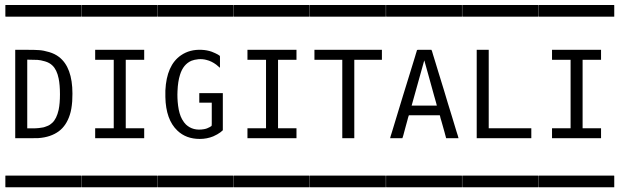

<svg xmlns="http://www.w3.org/2000/svg" viewBox="-20 -725 2541 788"><path d="M2.4 -4.4Q2.4 -4.4 8.3 -4.4H23.4H80.1H241.7H291H306.2Q306.2 -4.4 313 -4.4Q313.5 -3.9 313.5 -2V5.9V34.2V41Q313.5 41 313.5 43.5Q313.5 43.5 308.1 43.5H293.9H237.8H75.2H24.9H9.8Q9.8 43.5 2.9 43.5Q2 43 2 41V33.2V4.9V-2Q2 -3.9 2.4 -4.4ZM91.8 -480V-198.2Q93.3 -198.2 103 -198.2Q112.8 -198.2 115.5 -198.2Q118.2 -198.2 127.2 -198.5Q136.2 -198.7 139.9 -199.5Q143.6 -200.2 151.4 -201.2Q159.2 -202.1 163.6 -203.9Q168 -205.6 174.1 -207.8Q180.2 -210 185.1 -213.4Q189.9 -216.8 194.3 -220.7Q212.4 -237.3 220.7 -274.4Q226.1 -300.3 226.1 -337.9Q226.1 -376.5 220.7 -402.8Q213.4 -439 194.8 -456.5Q183.1 -467.8 164.8 -473.1Q146.5 -478.5 134 -479.2Q121.6 -480 98.6 -480Q94.2 -480 91.8 -480ZM2.4 -704.6H8.3H23.4H80.1H241.7H291H306.2H313Q313.5 -704.1 313.5 -702.1V-693.8V-666V-659.2V-656.7H308.1H293.9H237.8H75.2H24.9H9.8H2.9Q2 -657.2 2 -659.2V-667V-695.3V-702.1Q2 -704.1 2.4 -704.6ZM42.5 -520.5H95.7Q123 -520.5 140.9 -519.3Q158.7 -518.1 181.9 -511.2Q205.1 -504.4 222.2 -491.2Q277.3 -448.7 277.3 -340.8Q277.3 -330.1 276.4 -309.6Q273.9 -275.9 266.6 -253.9Q252.4 -209.5 221.7 -186.5Q188 -161.6 137.2 -158.2Q130.9 -157.7 99.6 -157.7H42.5Z M314.9 -704.6Q314.9 -704.6 320.8 -704.6H335.9H392.6H554.2H603.5H618.7Q618.7 -704.6 625.5 -704.6Q626 -704.1 626 -702.1V-693.8V-666V-659.2Q626 -659.2 626 -656.7Q626 -656.7 620.6 -656.7H606.4H550.3H387.7H337.4H322.3Q322.3 -656.7 315.4 -656.7Q314.5 -657.2 314.5 -659.2V-667V-695.3V-702.1Q314.5 -704.1 314.9 -704.6ZM370.6 -520.5H571.8V-479.5H496.1V-198.7H571.8V-157.7H370.6V-198.7H446.8V-479.5H370.6ZM314.9 -4.4Q314.9 -4.4 320.8 -4.4H335.9H392.6H554.2H603.5H618.7Q618.7 -4.4 625.5 -4.4Q626 -3.9 626 -2V5.9V34.2V41Q626 41 626 43.5Q626 43.5 620.6 43.5H606.4H550.3H387.7H337.4H322.3Q322.3 43.5 315.4 43.5Q314.5 43 314.5 41V33.2V4.9V-2Q314.5 -3.9 314.9 -4.4Z M627.4 -704.6Q627.4 -704.6 633.3 -704.6H648.4H705.1H866.7H916H931.2Q931.2 -704.6 938 -704.6Q938.5 -704.1 938.5 -702.1V-693.8V-666V-659.2Q938.5 -659.2 938.5 -656.7Q938.5 -656.7 933.1 -656.7H918.9H862.8H700.2H649.9H634.8Q634.8 -656.7 627.9 -656.7Q627 -657.2 627 -659.2V-667V-695.3V-702.1Q627 -704.1 627.4 -704.6ZM894.5 -342.8V-231V-201.7V-193.8Q894.5 -193.8 894.5 -190.4Q894.5 -189.9 884.8 -182.1Q873 -173.3 855.5 -165.5Q829.6 -154.8 799.8 -154.8Q743.7 -154.8 708 -189Q660.6 -233.9 658.7 -326.7Q658.7 -326.7 658.7 -353.5Q663.6 -457.5 722.7 -498Q758.8 -522.9 807.6 -520.5Q830.1 -519.5 849.1 -512.7Q865.2 -506.3 874.5 -501Q875.5 -500.5 877.4 -499Q879.4 -497.6 880.4 -497.1L880.9 -496.6Q881.8 -496.1 882.3 -495.6Q882.8 -494.6 882.8 -491.7V-482.4V-446.8Q880.4 -448.7 875.2 -453.1Q870.1 -457.5 867.7 -459.5Q848.1 -474.1 827.6 -479Q811.5 -483.4 793.9 -481.9Q776.4 -480 765.6 -475.6Q731.9 -460.9 718.8 -418Q710 -390.6 708.5 -351.1Q707 -322.8 710.9 -291.5Q715.3 -257.3 727.1 -235.8Q735.4 -221.2 743.2 -213.9Q772 -187 816.9 -194.8Q829.6 -196.8 841.3 -203.6Q841.8 -204.1 843 -204.8Q844.2 -205.6 845.2 -206.1Q846.2 -206.5 847.2 -207.3Q848.1 -208 848.6 -209Q849.1 -210 849.1 -216.3V-235.4V-303.7H797.9V-342.8ZM627.4 -4.4H633.3H648.4H705.1H866.7H916H931.2H938Q938.5 -3.9 938.5 -2V5.9V34.2V41V43.5H933.1H918.9H862.8H700.2H649.9H634.8H627.9Q627 43 627 41V33.2V4.9V-2Q627 -3.9 627.4 -4.4Z M939.9 -704.6Q939.9 -704.6 945.8 -704.6H960.9H1017.6H1179.2H1228.5H1243.7Q1243.7 -704.6 1250.5 -704.6Q1251 -704.1 1251 -702.1V-693.8V-666V-659.2Q1251 -659.2 1251 -656.7Q1251 -656.7 1245.6 -656.7H1231.4H1175.3H1012.7H962.4H947.3Q947.3 -656.7 940.4 -656.7Q939.5 -657.2 939.5 -659.2V-667V-695.3V-702.1Q939.5 -704.1 939.9 -704.6ZM995.6 -520.5H1196.8V-479.5H1121.1V-198.7H1196.8V-157.7H995.6V-198.7H1071.8V-479.5H995.6ZM939.9 -4.4Q939.9 -4.4 945.8 -4.4H960.9H1017.6H1179.2H1228.5H1243.7Q1243.7 -4.4 1250.5 -4.4Q1251 -3.9 1251 -2V5.9V34.2V41Q1251 41 1251 43.5Q1251 43.5 1245.6 43.5H1231.4H1175.3H1012.7H962.4H947.3Q947.3 43.5 940.4 43.5Q939.5 43 939.5 41V33.2V4.9V-2Q939.5 -3.9 939.9 -4.4Z M1252.4 -704.6Q1252.4 -704.6 1258.3 -704.6H1273.4H1330.1H1491.7H1541H1556.2Q1556.2 -704.6 1563 -704.6Q1563.5 -704.1 1563.5 -702.1V-693.8V-666V-659.2Q1563.5 -659.2 1563.5 -656.7Q1563.5 -656.7 1558.1 -656.7H1543.9H1487.8H1325.2H1274.9H1259.8Q1259.8 -656.7 1252.9 -656.7Q1252 -657.2 1252 -659.2V-667V-695.3V-702.1Q1252 -704.1 1252.4 -704.6ZM1270.5 -520.5H1547.4V-479.5H1434.1V-157.7H1384.8V-479.5H1270.5ZM1252.4 -4.4Q1252.4 -4.4 1258.3 -4.4H1273.4H1330.1H1491.7H1541H1556.2Q1556.2 -4.4 1563 -4.4Q1563.5 -3.9 1563.5 -2V5.9V34.2V41Q1563.5 41 1563.5 43.5Q1563.5 43.5 1558.1 43.5H1543.9H1487.8H1325.2H1274.9H1259.8Q1259.8 43.5 1252.9 43.5Q1252 43 1252 41V33.2V4.9V-2Q1252 -3.9 1252.4 -4.4Z M1564.9 -4.4Q1564.9 -4.4 1570.8 -4.4H1585.9H1642.6H1804.2H1853.5H1868.7Q1868.7 -4.4 1875.5 -4.4Q1876 -3.9 1876 -2V5.9V34.2V41Q1876 41 1876 43.5Q1876 43.5 1870.6 43.5H1856.4H1800.3H1637.7H1587.4H1572.3Q1572.3 43.5 1565.4 43.5Q1564.5 43 1564.5 41V33.2V4.9V-2Q1564.5 -3.9 1564.9 -4.4ZM1721.2 -477.1 1669.4 -291.5H1772.9L1769.5 -304.7L1761.7 -332L1737.8 -418.5L1726.6 -458.5L1723.1 -471.2ZM1564.9 -704.6Q1564.9 -704.6 1570.8 -704.6H1585.9H1642.6H1804.2H1853.5H1868.7Q1868.7 -704.6 1875.5 -704.6Q1876 -704.1 1876 -702.1V-693.8V-666V-659.2Q1876 -659.2 1876 -656.7Q1876 -656.7 1870.6 -656.7H1856.4H1800.3H1637.7H1587.4H1572.3Q1572.3 -656.7 1565.4 -656.7Q1564.5 -657.2 1564.5 -659.2V-667V-695.3V-702.1Q1564.5 -704.1 1564.9 -704.6ZM1581.1 -157.7Q1581.5 -161.6 1583.5 -167Q1584.5 -170.4 1586.7 -177Q1588.9 -183.6 1589.8 -187Q1599.6 -220.7 1607.9 -246.6Q1616.7 -275.9 1634.8 -335Q1652.8 -394 1662.1 -423.3Q1678.7 -477.1 1683.6 -493.2Q1684.6 -496.6 1686.5 -503.2Q1688.5 -509.8 1689.5 -512.7Q1690.9 -519 1691.9 -520Q1692.4 -520.5 1695.8 -520.5H1706.1H1736.8H1746.1H1748Q1750.5 -521 1750.5 -520.5L1752.9 -515.6Q1754.4 -511.7 1757.8 -499Q1760.7 -488.3 1767.8 -466.6Q1774.9 -444.8 1777.8 -433.6Q1781.2 -422.4 1785.2 -409.7Q1789.1 -397 1793.9 -381.3Q1798.8 -365.7 1801.3 -357.4Q1806.6 -338.9 1817.9 -302Q1829.1 -265.1 1835 -246.6Q1843.3 -220.7 1853 -187Q1854 -183.6 1856.2 -177Q1858.4 -170.4 1859.4 -167Q1861.3 -161.6 1861.8 -157.7H1811Q1810.5 -161.6 1808.6 -167Q1807.6 -169.4 1806.6 -174.3Q1805.7 -179.2 1804.7 -181.6L1791.5 -228.5Q1790.5 -231.4 1788.8 -237.1Q1787.1 -242.7 1786.6 -245.6Q1786.6 -246.1 1786.4 -247.6Q1786.1 -249 1785.6 -250.2Q1785.2 -251.5 1784.7 -252H1778.8H1764.6H1710H1671.4H1661.6H1658.2L1656.2 -246.6Q1655.3 -244.1 1654.1 -239.5Q1652.8 -234.9 1652.3 -232.4Q1649.9 -223.6 1645 -205.8Q1640.1 -188 1637.7 -178.7Q1637.2 -176.3 1635.7 -171.1Q1634.3 -166 1633.3 -163.1Q1631.8 -158.2 1631.3 -157.7H1627.9H1618.2Z M1877.4 -704.6Q1877.4 -704.6 1883.3 -704.6H1898.4H1955.1H2116.7H2166H2181.2Q2181.2 -704.6 2188 -704.6Q2188.5 -704.1 2188.5 -702.1V-693.8V-666V-659.2Q2188.5 -659.2 2188.5 -656.7Q2188.5 -656.7 2183.1 -656.7H2168.9H2112.8H1950.2H1899.9H1884.8Q1884.8 -656.7 1877.9 -656.7Q1877 -657.2 1877 -659.2V-667V-695.3V-702.1Q1877 -704.1 1877.4 -704.6ZM1936.5 -520.5H1985.8V-198.7H2160.6V-157.7H1936.5ZM1877.4 -4.4Q1877.4 -4.4 1883.3 -4.4H1898.4H1955.1H2116.7H2166H2181.2Q2181.2 -4.4 2188 -4.4Q2188.5 -3.9 2188.5 -2V5.9V34.2V41Q2188.5 41 2188.5 43.5Q2188.5 43.5 2183.1 43.5H2168.9H2112.8H1950.2H1899.9H1884.8Q1884.8 43.5 1877.9 43.5Q1877 43 1877 41V33.2V4.9V-2Q1877 -3.9 1877.4 -4.4Z M2189.9 -704.6Q2189.9 -704.6 2195.8 -704.6H2210.9H2267.6H2429.2H2478.5H2493.7Q2493.7 -704.6 2500.5 -704.6Q2501 -704.1 2501 -702.1V-693.8V-666V-659.2Q2501 -659.2 2501 -656.7Q2501 -656.7 2495.6 -656.7H2481.4H2425.3H2262.7H2212.4H2197.3Q2197.3 -656.7 2190.4 -656.7Q2189.5 -657.2 2189.5 -659.2V-667V-695.3V-702.1Q2189.5 -704.1 2189.9 -704.6ZM2245.6 -520.5H2446.8V-479.5H2371.1V-198.7H2446.8V-157.7H2245.6V-198.7H2321.8V-479.5H2245.6ZM2189.9 -4.4Q2189.9 -4.4 2195.8 -4.4H2210.9H2267.6H2429.2H2478.5H2493.7Q2493.7 -4.4 2500.5 -4.4Q2501 -3.9 2501 -2V5.9V34.2V41Q2501 41 2501 43.5Q2501 43.5 2495.6 43.5H2481.4H2425.3H2262.7H2212.4H2197.3Q2197.3 43.5 2190.4 43.5Q2189.5 43 2189.5 41V33.2V4.9V-2Q2189.5 -3.9 2189.9 -4.4Z"/></svg>

Font: ERD_A
Style: Medium
Weight: 500
Version: Version 001.000